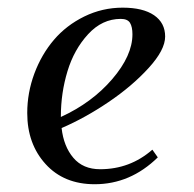

<svg xmlns="http://www.w3.org/2000/svg" viewBox="-20 -472 503 499"><path d="M50.8 -178.2Q50.8 -231 69.3 -280.8Q87.9 -330.6 120.1 -368.4Q152.3 -406.2 199.2 -429.2Q246.1 -452.1 298.8 -452.1Q351.6 -452.1 380.4 -432.4Q409.2 -412.6 409.2 -377Q409.2 -342.3 366.2 -295.2Q323.2 -248 262.2 -206.8Q201.2 -165.5 140.1 -139.2Q145.5 -91.3 170.7 -61.8Q195.8 -32.2 240.2 -32.2Q317.9 -32.2 376 -83L390.1 -63Q318.8 6.8 226.1 6.8Q146 6.8 98.4 -45.7Q50.8 -98.1 50.8 -178.2ZM138.2 -168Q219.2 -205.1 271.7 -266.4Q324.2 -327.6 324.2 -382.8Q324.2 -402.3 317.9 -412.6Q311.5 -422.9 293.9 -422.9Q245.6 -422.9 209 -383.1Q172.4 -343.3 155.3 -286.6Q138.2 -230 138.2 -169.9Z"/></svg>

Font: Dihjauti
Style: Bold Italic
Weight: 700
Italic angle: -9°
Designer: T. Christopher White
Version: Version 3.0.0